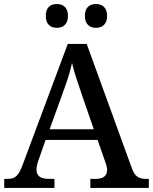

<svg xmlns="http://www.w3.org/2000/svg" viewBox="-20 -932 758 952"><path d="M456 -794C485 -794 511 -810 511 -853C511 -897 485 -912 456 -912C426 -912 401 -897 401 -853C401 -810 426 -794 456 -794ZM262 -794C291 -794 317 -810 317 -853C317 -897 291 -912 262 -912C232 -912 207 -897 207 -853C207 -810 232 -794 262 -794ZM1 0H250V-45H222C181 -45 161 -60 161 -91C161 -104 165 -122 171 -138L206 -238H464L502 -129C507 -115 511 -103 511 -90C511 -59 491 -45 454 -45H428V0H718V-45H706C667 -45 648 -57 633 -100L410 -714H316L95 -122C72 -59 56 -45 18 -45H1ZM226 -291 293 -476C314 -534 327 -573 337 -620C348 -573 365 -524 384 -468L445 -291Z"/></svg>

Font: Noto Serif Devanagari Medium
Style: Regular
Weight: 500
Designer: Universal Thirst, Indian Type Foundry and the Monotype Design Team
Foundry: Monotype Imaging Inc.
Version: Version 2.004